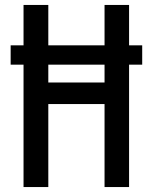

<svg xmlns="http://www.w3.org/2000/svg" viewBox="-20 -755 616 775"><path d="M75 0H175V-335H402V0H501V-494H554V-572H501V-735H402V-572H175V-735H75V-572H23V-494H75ZM175 -422V-494H402V-422Z"/></svg>

Font: Iosevka Sparkle Medium
Style: Regular
Weight: 500
Designer: Belleve Invis
Foundry: Belleve Invis
Version: Version 4.5.0; ttfautohint (v1.8.3)